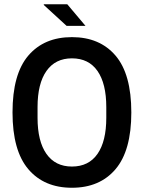

<svg xmlns="http://www.w3.org/2000/svg" viewBox="-20 -873 678 905"><path d="M319 12Q188 12 113.5 -75.5Q39 -163 39 -343Q39 -524 113.5 -611Q188 -698 319 -698Q450 -698 524.5 -611Q599 -524 599 -343Q599 -163 524.5 -75.5Q450 12 319 12ZM319 -88Q398 -88 439.5 -147.5Q481 -207 481 -318V-368Q481 -479 439.5 -538.5Q398 -598 319 -598Q241 -598 199 -538.5Q157 -479 157 -368V-318Q157 -207 199 -147.5Q241 -88 319 -88ZM294 -751 186 -850 187 -853H297L383 -751Z"/></svg>

Font: Archivo Narrow SemiBold
Style: Regular
Weight: 600
Designer: Hector Gatti
Foundry: Omnibus-Type
Version: Version 3.002